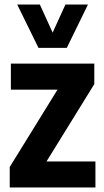

<svg xmlns="http://www.w3.org/2000/svg" viewBox="-20 -828 458 848"><path d="M185.5 -115H401.5V0H23V-90.5L234 -432H28V-547H396.5V-456.5ZM269 -808H368.5L275 -616.5H150L56 -808H156L212.5 -684Z"/></svg>

Font: Encode Sans Condensed
Style: Bold
Weight: 700
Width: 3
Designer: Multiple Designers
Foundry: Impallari Type
Version: Version 2.000